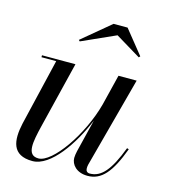

<svg xmlns="http://www.w3.org/2000/svg" viewBox="-104 -766 776 862"><g transform="rotate(15 284.0 -335.0)"><path d="M348.5 -634.5 466 -563.5 471.5 -569.5 383 -679.5H318L186 -569.5L191.5 -564ZM199.5 -460H44V-451H112.5L39 -141C21 -59 28.5 10 125 10C209.5 10 296.5 -119 345 -237.5L307.5 -85C305 -74.5 303 -60.5 303 -52.5C303 -22.5 329 10 381 10C445.5 10 486.5 -38 529.5 -153L521 -156C479.5 -47 442 -2.5 388 -2.5C375.5 -2.5 369.5 -11 369.5 -21.5C369.5 -26.5 370 -33.5 371.5 -39.5L484 -460H399.5L364.5 -318C324.5 -167 213 -8.5 148 -8.5C91 -8.5 105 -74 124 -152.5Z"/></g></svg>

Font: Bodoni* 24pt
Style: Italic
Weight: 400
Italic angle: -13°
Version: Version 2.3